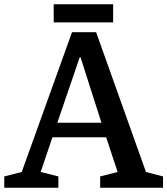

<svg xmlns="http://www.w3.org/2000/svg" viewBox="-31 -881 785 901"><path d="M521 -74 467 -237H215L160 -74L243 -53V0H-11V-53L71 -74L307 -730H420L654 -74L734 -53V0H439V-53ZM343 -612 238 -305H445L347 -612ZM221 -776V-861H500V-776Z"/></svg>

Font: Domine SemiBold
Style: Regular
Weight: 600
Designer: Pablo Impallari, Rodrigo Fuenzalida, Brenda Gallo
Foundry: Pablo Impallari, Rodrigo Fuenzalida, Brenda Gallo
Version: Version 2.000